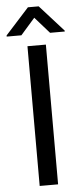

<svg xmlns="http://www.w3.org/2000/svg" viewBox="-72 -940 416 973"><g transform="rotate(-5 136.5 -453.5)"><path d="M183.1 0H89.4V-710.9H183.1ZM284.2 -773.4V-768.6H209.5L136.2 -851.6L63.5 -768.6H-11.2V-774.4L108.9 -907.2H163.6Z"/></g></svg>

Font: RobotoDraft
Style: Regular
Weight: 400
Version: Version 2.001101; 2014